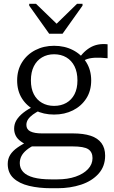

<svg xmlns="http://www.w3.org/2000/svg" viewBox="-20 -762 603 1019"><path d="M241 -583H312L418 -732V-742H389L267 -623H294L171 -742H135V-732ZM551 -453Q511 -457 482.5 -455.5Q454 -454 434.5 -445.5Q415 -437 401 -417L388 -431Q401 -458 418.5 -477Q436 -496 456.5 -508.5Q477 -521 500.5 -525.5Q524 -530 551 -527ZM267 -154Q211 -154 166.5 -176.5Q122 -199 96.5 -239.5Q71 -280 71 -335Q71 -390 97 -431.5Q123 -473 167.5 -496Q212 -519 267 -519Q323 -519 367.5 -496Q412 -473 438 -431.5Q464 -390 464 -335Q464 -280 438 -239.5Q412 -199 367.5 -176.5Q323 -154 267 -154ZM267 -200Q304 -200 332 -216Q360 -232 375.5 -262Q391 -292 391 -335Q391 -379 375.5 -410Q360 -441 332 -457.5Q304 -474 267 -474Q231 -474 203 -457.5Q175 -441 159.5 -410Q144 -379 144 -335Q144 -292 159.5 -262Q175 -232 203 -216Q231 -200 267 -200ZM251 237Q187 237 134.5 224.5Q82 212 51.5 183.5Q21 155 21 108Q21 81 34 60Q47 39 73.5 20.5Q100 2 140 -17L167 6Q139 19 120.5 34.5Q102 50 93.5 67Q85 84 85 104Q85 131 103 150.5Q121 170 158 180Q195 190 251 190H284Q339 190 381 175.5Q423 161 447 135.5Q471 110 471 77Q471 45 448.5 30Q426 15 364 15H141H139Q109 2 90 -12Q71 -26 63 -43Q55 -60 55 -79Q55 -104 67.5 -124.5Q80 -145 104 -164Q128 -183 164 -200L193 -177Q171 -166 154.5 -154Q138 -142 129 -128.5Q120 -115 120 -99Q120 -75 141.5 -64.5Q163 -54 202 -54H366Q423 -54 461 -41.5Q499 -29 518.5 -2.5Q538 24 538 64Q538 121 503 160Q468 199 410.5 218Q353 237 285 237Z"/></svg>

Font: Roboto Serif 36pt Light
Style: Regular
Weight: 300
Designer: Greg Gazdowicz
Foundry: Commercial Type
Version: Version 1.008